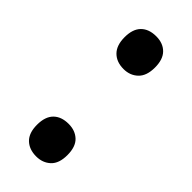

<svg xmlns="http://www.w3.org/2000/svg" viewBox="-189 -587 634 634"><g transform="rotate(45 128.0 -269.5)"><path d="M57 -474Q57 -512 76 -531Q95 -550 129 -550Q161 -550 180 -531Q199 -512 199 -474Q199 -435 179 -416Q159 -397 129 -397Q96 -397 76.5 -416.5Q57 -436 57 -474ZM57 -65Q57 -103 76 -122Q95 -141 129 -141Q160 -141 179.5 -122.5Q199 -104 199 -65Q199 -26 179 -7.5Q159 11 129 11Q96 11 76.5 -8Q57 -27 57 -65Z"/></g></svg>

Font: Noto Sans Lao Looped UI Cond SmBd
Style: Regular
Weight: 600
Width: 3
Designer: Mark Frömberg, Ben Mitchell
Foundry: The Fontpad Ltd
Version: Version 1.001; ttfautohint (v1.8.4.7-5d5b)